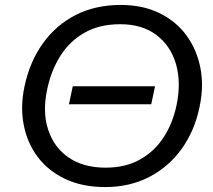

<svg xmlns="http://www.w3.org/2000/svg" viewBox="-20 -746 862 777"><path d="M405.5 11Q313 11 244 -21.8Q175 -54.5 132.5 -111Q90 -167.5 76 -241Q69.5 -274 69.5 -308.5Q69.5 -351 79 -395.5Q100.5 -497 154 -571.2Q207.5 -645.5 287.2 -685.8Q367 -726 468.5 -726Q558.5 -726 626.2 -692.5Q694 -659 735.8 -601Q777.5 -543 791.5 -468.5Q797.5 -436.5 797.5 -402.5Q797.5 -358 787 -310.5Q767 -215.5 714.8 -143Q662.5 -70.5 583.8 -29.8Q505 11 405.5 11ZM407.5 -67.5Q488.5 -67.5 547.2 -100.8Q606 -134 642.8 -191.2Q679.5 -248.5 694.5 -320.5Q703.5 -364 703.5 -403.5Q703.5 -448 692 -487.5Q670 -561.5 612.5 -604.8Q555 -648 466.5 -648Q383.5 -648 323.2 -614.2Q263 -580.5 225 -521Q187 -461.5 171 -384.5Q162 -342.5 162 -305Q162 -260 175 -221Q198.5 -149 258.2 -108.2Q318 -67.5 407.5 -67.5ZM259 -324 274.5 -397H607.5L592 -324Z"/></svg>

Font: Heraclito
Style: Italic
Weight: 400
Italic angle: -12°
Designer: Kostas Bartsokas (font) & Cristiano Sobral (main changes)
Foundry: Kostas Bartsokas (font) & Cristiano Sobral (main changes)
Version: Version 1.00;July 8, 2020;FontCreator 13.0.0.2655 64-bit